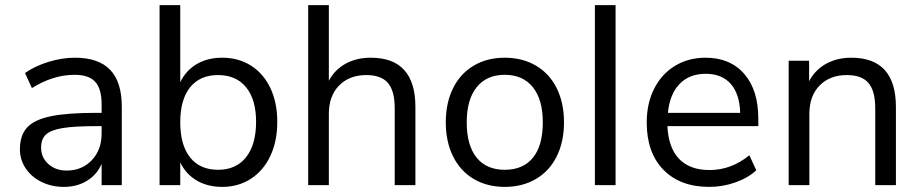

<svg xmlns="http://www.w3.org/2000/svg" viewBox="-20 -725 3602 752"><path d="M457 -307V0H378V-83Q359 -40 320 -16.5Q281 7 230 7Q183 7 143.5 -12Q104 -31 81 -65Q58 -99 58 -140Q58 -195 86 -225.5Q114 -256 178 -269.5Q242 -283 356 -283H378V-316Q378 -377 353 -404.5Q328 -432 272 -432Q188 -432 105 -380L78 -439Q116 -466 169.5 -482.5Q223 -499 273 -499Q366 -499 411.5 -451.5Q457 -404 457 -307ZM378 -202V-231H360Q272 -231 226 -223.5Q180 -216 160.5 -198.5Q141 -181 141 -147Q141 -108 169.5 -82.5Q198 -57 241 -57Q301 -57 339.5 -97.5Q378 -138 378 -202Z M1066 -248Q1066 -172 1039 -114.5Q1012 -57 963 -25Q914 7 850 7Q793 7 750.5 -18Q708 -43 686 -89V0H605V-705H686V-403Q708 -449 750.5 -474Q793 -499 850 -499Q914 -499 963 -468Q1012 -437 1039 -380Q1066 -323 1066 -248ZM983 -248Q983 -335 944 -383Q905 -431 834 -431Q763 -431 724.5 -383Q686 -335 686 -246Q686 -157 724.5 -108.5Q763 -60 834 -60Q905 -60 944 -109.5Q983 -159 983 -248Z M1607 -306V0H1526V-301Q1526 -369 1499.5 -400Q1473 -431 1415 -431Q1348 -431 1308 -390Q1268 -349 1268 -279V0H1187V-705H1268V-409Q1292 -453 1334.5 -476Q1377 -499 1432 -499Q1607 -499 1607 -306Z M1726 -246Q1726 -322 1754.5 -379.5Q1783 -437 1835.5 -468Q1888 -499 1957 -499Q2026 -499 2079 -468Q2132 -437 2160.5 -379.5Q2189 -322 2189 -246Q2189 -170 2160.5 -112.5Q2132 -55 2079 -24Q2026 7 1957 7Q1888 7 1835.5 -24Q1783 -55 1754.5 -112.5Q1726 -170 1726 -246ZM2106 -246Q2106 -335 2067 -383.5Q2028 -432 1957 -432Q1886 -432 1847 -383.5Q1808 -335 1808 -246Q1808 -156 1846.5 -108Q1885 -60 1957 -60Q2029 -60 2067.5 -107.5Q2106 -155 2106 -246Z M2310 0V-705H2391V0Z M2950 -231H2594Q2598 -146 2640 -102.5Q2682 -59 2759 -59Q2844 -59 2915 -117L2942 -58Q2910 -28 2860 -10.5Q2810 7 2758 7Q2644 7 2578.5 -60Q2513 -127 2513 -245Q2513 -320 2542 -377.5Q2571 -435 2623.5 -467Q2676 -499 2743 -499Q2840 -499 2895 -435.5Q2950 -372 2950 -261ZM2596 -283H2879Q2877 -357 2842 -396.5Q2807 -436 2744 -436Q2680 -436 2641.5 -396Q2603 -356 2596 -283Z M3489 -306V0H3408V-301Q3408 -369 3381.5 -400Q3355 -431 3297 -431Q3230 -431 3190 -390Q3150 -349 3150 -279V0H3069V-487H3149V-407Q3173 -452 3216 -475.5Q3259 -499 3314 -499Q3489 -499 3489 -306Z"/></svg>

Font: wassup Sans
Style: Regular
Weight: 400
Version: Version 2.001